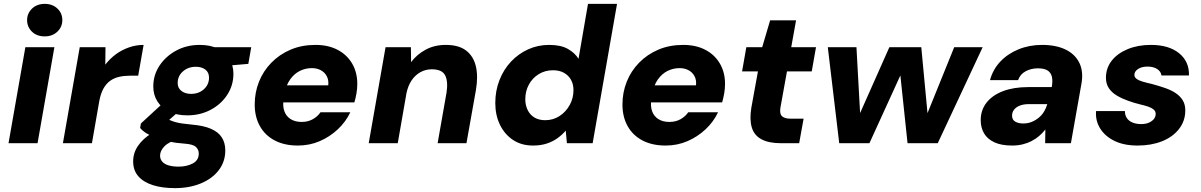

<svg xmlns="http://www.w3.org/2000/svg" viewBox="-20 -740 6206 992"><path d="M24 0 111 -496H261L174 0ZM211 -552Q170 -552 145 -576.5Q120 -601 120 -636Q120 -671 145.5 -695.5Q171 -720 211 -720Q251 -720 276.5 -696Q302 -672 302 -636Q302 -601 276.5 -576.5Q251 -552 211 -552Z M305 0 392 -496H525L524 -406Q548 -437 578.5 -459.5Q609 -482 646 -495Q683 -508 722 -508L694 -349H653Q622 -349 595.5 -343Q569 -337 548.5 -322Q528 -307 514 -281.5Q500 -256 493 -218L455 0Z M884 232Q818 232 769.5 216.5Q721 201 694.5 170.5Q668 140 668 94Q668 50 693 13.5Q718 -23 763 -51Q808 -79 869 -99L903 -22Q851 -7 829 16.5Q807 40 807 64Q807 83 819 96Q831 109 853 115Q875 121 902 121Q945 121 976 104.5Q1007 88 1007 53Q1007 33 992 19Q977 5 932 2Q888 -1 851 -9Q814 -17 785 -28Q756 -39 735.5 -52Q715 -65 704 -79L708 -102L837 -221L932 -189L778 -54L837 -131Q847 -124 858.5 -119Q870 -114 885 -109.5Q900 -105 921.5 -102Q943 -99 973 -96Q1032 -91 1070 -74.5Q1108 -58 1126 -30Q1144 -2 1144 37Q1144 95 1110.5 139Q1077 183 1018 207.5Q959 232 884 232ZM948 -144Q892 -144 853 -163.5Q814 -183 793 -216.5Q772 -250 772 -293Q772 -353 804.5 -401.5Q837 -450 891 -479Q945 -508 1012 -508Q1068 -508 1107 -488Q1146 -468 1166 -434.5Q1186 -401 1186 -359Q1186 -299 1154 -250Q1122 -201 1068 -172.5Q1014 -144 948 -144ZM967 -255Q1007 -255 1033.5 -279Q1060 -303 1060 -339Q1060 -366 1041 -380.5Q1022 -395 992 -395Q952 -395 925 -371Q898 -347 898 -311Q898 -285 917.5 -270Q937 -255 967 -255ZM1075 -394 1070 -496H1278L1263 -410Z M1519 12Q1450 12 1400 -14Q1350 -40 1323 -88Q1296 -136 1296 -200Q1296 -262 1318 -317.5Q1340 -373 1382 -416Q1424 -459 1481.5 -483.5Q1539 -508 1610 -508Q1676 -508 1724.5 -482.5Q1773 -457 1799.5 -411.5Q1826 -366 1826 -307Q1826 -281 1821.5 -256Q1817 -231 1811 -211H1401L1417 -299H1676Q1679 -327 1668 -347Q1657 -367 1637 -377.5Q1617 -388 1591 -388Q1558 -388 1529 -373.5Q1500 -359 1479 -329.5Q1458 -300 1450 -255L1445 -226Q1440 -192 1449 -166Q1458 -140 1481 -125Q1504 -110 1539 -110Q1571 -110 1596 -124Q1621 -138 1636 -160H1790Q1767 -111 1725.5 -72Q1684 -33 1631.5 -10.5Q1579 12 1519 12Z M1885 0 1972 -496H2103L2104 -419Q2134 -459 2179.5 -483.5Q2225 -508 2283 -508Q2350 -508 2388 -479Q2426 -450 2438.5 -398Q2451 -346 2439 -275L2390 0H2241L2287 -261Q2296 -319 2280 -350.5Q2264 -382 2211 -382Q2179 -382 2152 -367Q2125 -352 2106.5 -324.5Q2088 -297 2080 -258L2035 0Z M2734 12Q2674 12 2630.5 -17Q2587 -46 2563 -95.5Q2539 -145 2539 -208Q2539 -271 2560.5 -326Q2582 -381 2620 -421.5Q2658 -462 2708.5 -485Q2759 -508 2817 -508Q2878 -508 2914.5 -487Q2951 -466 2969 -436L3018 -720H3168L3042 0H2909L2903 -65Q2885 -44 2861 -26.5Q2837 -9 2805.5 1.5Q2774 12 2734 12ZM2797 -119Q2838 -119 2871 -140.5Q2904 -162 2923.5 -197.5Q2943 -233 2943 -274Q2943 -305 2930 -328Q2917 -351 2893.5 -364Q2870 -377 2837 -377Q2796 -377 2763.5 -357Q2731 -337 2712.5 -303Q2694 -269 2694 -227Q2694 -197 2706 -172Q2718 -147 2741 -133Q2764 -119 2797 -119Z M3419 12Q3350 12 3300 -14Q3250 -40 3223 -88Q3196 -136 3196 -200Q3196 -262 3218 -317.5Q3240 -373 3282 -416Q3324 -459 3381.5 -483.5Q3439 -508 3510 -508Q3576 -508 3624.5 -482.5Q3673 -457 3699.5 -411.5Q3726 -366 3726 -307Q3726 -281 3721.5 -256Q3717 -231 3711 -211H3301L3317 -299H3576Q3579 -327 3568 -347Q3557 -367 3537 -377.5Q3517 -388 3491 -388Q3458 -388 3429 -373.5Q3400 -359 3379 -329.5Q3358 -300 3350 -255L3345 -226Q3340 -192 3349 -166Q3358 -140 3381 -125Q3404 -110 3439 -110Q3471 -110 3496 -124Q3521 -138 3536 -160H3690Q3667 -111 3625.5 -72Q3584 -33 3531.5 -10.5Q3479 12 3419 12Z M4016 0Q3952 0 3914 -20.5Q3876 -41 3864 -82.5Q3852 -124 3862 -184L3896 -371H3814L3836 -496H3918L3959 -635H4093L4068 -496H4196L4174 -371H4046L4012 -183Q4007 -151 4021 -139Q4035 -127 4062 -127H4132L4109 0Z M4316 0 4257 -496H4405L4428 -81L4391 -82L4575 -496H4740L4779 -82L4742 -81L4910 -496H5057L4825 0H4669L4624 -425H4666L4472 0Z M5210 12Q5153 12 5117 -5Q5081 -22 5064 -51.5Q5047 -81 5047 -119Q5047 -171 5077 -209.5Q5107 -248 5162 -269Q5217 -290 5292 -290H5414Q5420 -323 5414.5 -344.5Q5409 -366 5391.5 -376.5Q5374 -387 5342 -387Q5308 -387 5279.5 -372Q5251 -357 5240 -326H5095Q5110 -381 5148 -421.5Q5186 -462 5242 -485Q5298 -508 5364 -508Q5436 -508 5485.5 -484Q5535 -460 5557 -414.5Q5579 -369 5567 -305L5513 0H5380L5381 -71Q5367 -53 5349 -37.5Q5331 -22 5309.5 -11Q5288 0 5263 6Q5238 12 5210 12ZM5267 -102Q5290 -102 5310 -110Q5330 -118 5346.5 -131.5Q5363 -145 5374 -163Q5385 -181 5391 -202H5295Q5269 -202 5249.5 -194.5Q5230 -187 5219.5 -173.5Q5209 -160 5209 -142Q5209 -121 5225.5 -111.5Q5242 -102 5267 -102Z M5858 12Q5787 12 5738 -12Q5689 -36 5664 -76.5Q5639 -117 5643 -166H5792Q5792 -145 5802 -130Q5812 -115 5831 -107Q5850 -99 5876 -99Q5900 -99 5916.5 -106.5Q5933 -114 5942 -125.5Q5951 -137 5951 -152Q5951 -165 5940.5 -174Q5930 -183 5912.5 -189Q5895 -195 5873 -200Q5840 -208 5808 -219.5Q5776 -231 5750 -246.5Q5724 -262 5709 -284.5Q5694 -307 5694 -338Q5694 -388 5723.5 -426Q5753 -464 5806 -486Q5859 -508 5926 -508Q6019 -508 6072 -465Q6125 -422 6123 -350H5981Q5978 -371 5958.5 -383.5Q5939 -396 5909 -396Q5879 -396 5860 -383.5Q5841 -371 5841 -353Q5841 -341 5852.5 -332.5Q5864 -324 5884.5 -318Q5905 -312 5932 -306Q5969 -296 6000.5 -285Q6032 -274 6055 -258.5Q6078 -243 6091 -221.5Q6104 -200 6104 -170Q6104 -115 6071.5 -73.5Q6039 -32 5983.5 -10Q5928 12 5858 12Z"/></svg>

Font: DM Sans 24pt Black
Style: Italic
Weight: 900
Italic angle: -10°
Designer: Colophon Foundry, Jonny Pinhorn
Foundry: Colophon Foundry
Version: Version 4.004;gftools[0.9.30]